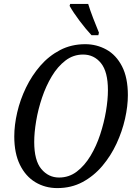

<svg xmlns="http://www.w3.org/2000/svg" viewBox="-20 -951 685 982"><path d="M273 11Q211 11 161 -19Q111 -49 82 -108Q53 -167 53 -253Q53 -311 68 -376Q83 -441 113 -503Q143 -565 186.5 -615Q230 -665 287.5 -695Q345 -725 416 -725Q474 -725 524 -697.5Q574 -670 604 -612Q634 -554 634 -464Q634 -408 619.5 -343.5Q605 -279 576 -216.5Q547 -154 503.5 -102.5Q460 -51 402.5 -20Q345 11 273 11ZM282 -43Q333 -43 373 -73.5Q413 -104 443 -154Q473 -204 492.5 -263.5Q512 -323 522 -382Q532 -441 532 -490Q532 -584 496.5 -628Q461 -672 405 -672Q355 -672 315 -641.5Q275 -611 245 -561Q215 -511 195 -451.5Q175 -392 165 -332.5Q155 -273 155 -225Q155 -130 191.5 -86.5Q228 -43 282 -43ZM448 -771Q419 -802 387 -844.5Q355 -887 336 -921L339 -931H431Q440 -901 456.5 -858Q473 -815 486 -784L483 -771Z"/></svg>

Font: Noto Serif Condensed
Style: Italic
Weight: 400
Width: 3
Italic angle: -12°
Designer: Monotype Design Team
Foundry: Monotype Imaging Inc.
Version: Version 2.014; ttfautohint (v1.8.4.7-5d5b)